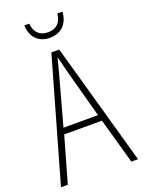

<svg xmlns="http://www.w3.org/2000/svg" viewBox="-167 -980 785 1056"><g transform="rotate(-20 225.5 -452.5)"><path d="M338 -905H308C304 -856 277 -825 226 -825C176 -825 147 -855 144 -905H115C118 -832 162 -793 225 -793C292 -793 334 -836 338 -905ZM412 0H451L250 -715H204L0 0H40L116 -267H337ZM249 -591 327 -303H125L204 -591C212 -623 220 -649 227 -679C234 -649 242 -621 249 -591Z"/></g></svg>

Font: Noto Sans Myanmar Condensed ExtraLight
Style: Regular
Weight: 200
Width: 3
Designer: Monotype Design Team
Foundry: Monotype Imaging Inc.
Version: Version 2.107